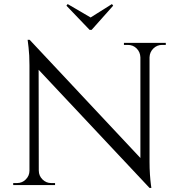

<svg xmlns="http://www.w3.org/2000/svg" viewBox="-20 -911 881 945"><path d="M126 -715 707 -95 716 14 135 -605ZM128 -71V0H45V-10Q45 -10 54 -10Q63 -10 64 -10Q89 -10 107 -28Q125 -46 125 -71ZM171 -71Q171 -46 189 -28Q207 -10 232 -10Q233 -10 242 -10Q251 -10 251 -10V0H168V-71ZM126 -715 170 -659 171 0H125V-590Q125 -641 120.5 -678Q116 -715 116 -715ZM716 -700V-114Q716 -82 718 -52.5Q720 -23 722.5 -4.5Q725 14 725 14H716L671 -39V-700ZM796 -700V-690Q796 -690 787 -690Q778 -690 778 -690Q753 -690 735 -672.5Q717 -655 716 -629H713V-700ZM590 -700H673V-629H671Q670 -655 652.5 -672.5Q635 -690 609 -690Q609 -690 600 -690Q591 -690 590 -690ZM537 -883 531 -891 426 -825 313 -891 307 -883 421 -764H431Z"/></svg>

Font: Cinzel
Style: Regular
Weight: 400
Designer: Natanael Gama
Version: Version 2.000